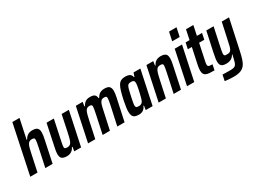

<svg xmlns="http://www.w3.org/2000/svg" viewBox="-44 -1537 3402 2532"><g transform="rotate(-30 1657.5 -271.5)"><path d="M-3 0 153 -743H262L199 -446H207Q221 -472 238 -487.5Q255 -503 277 -510.5Q299 -518 324 -518Q361 -518 382 -509Q403 -500 412 -481Q421 -462 421 -431Q421 -412 417.5 -387Q414 -362 407 -330L337 0H226L287 -285Q295 -324 299 -348Q303 -372 303 -386Q303 -407 292.5 -413Q282 -419 259 -419Q236 -419 221 -408.5Q206 -398 195.5 -377Q185 -356 177 -323Q169 -290 159 -243L107 0Z M554 8Q517 8 495 -1.5Q473 -11 464 -30.5Q455 -50 455 -80Q455 -100 459 -124.5Q463 -149 470 -180L539 -510H650L590 -225Q581 -187 577 -162.5Q573 -138 572 -124Q572 -110 577 -102.5Q582 -95 592.5 -93Q603 -91 618 -91Q641 -91 656 -101.5Q671 -112 681 -133Q691 -154 699.5 -187Q708 -220 718 -267L769 -510H879L771 0H667L677 -64H668Q656 -39 638.5 -23Q621 -7 600 0.5Q579 8 554 8Z M877 0 985 -510H1089L1079 -446H1087Q1101 -471 1117 -487Q1133 -503 1154 -510.5Q1175 -518 1201 -518Q1252 -518 1272.5 -500.5Q1293 -483 1296 -446H1304Q1318 -471 1334.5 -487Q1351 -503 1373 -510.5Q1395 -518 1422 -518Q1476 -518 1497 -496.5Q1518 -475 1518 -428Q1518 -410 1514.5 -386.5Q1511 -363 1505 -334L1433 0H1322L1384 -285Q1392 -324 1396 -349Q1400 -374 1400 -387Q1400 -408 1390.5 -413.5Q1381 -419 1359 -419Q1337 -419 1323 -409.5Q1309 -400 1299 -379.5Q1289 -359 1281 -325.5Q1273 -292 1263 -244L1210 0H1099L1160 -285Q1168 -324 1172 -349Q1176 -374 1177 -387Q1177 -408 1167 -413.5Q1157 -419 1136 -419Q1114 -419 1099.5 -409Q1085 -399 1075.5 -378Q1066 -357 1057.5 -324Q1049 -291 1039 -244L987 0Z M1651 8Q1614 8 1590.5 -1.5Q1567 -11 1556 -34Q1545 -57 1545 -97Q1545 -125 1551 -164.5Q1557 -204 1567 -256Q1583 -332 1598 -382.5Q1613 -433 1631.5 -463Q1650 -493 1675.5 -505.5Q1701 -518 1737 -518Q1768 -518 1789 -511.5Q1810 -505 1822.5 -490.5Q1835 -476 1838 -453H1845L1864 -510H1968L1860 0H1755L1765 -64H1757Q1745 -35 1727 -19Q1709 -3 1689.5 2.5Q1670 8 1651 8ZM1705 -90Q1721 -90 1734 -95Q1747 -100 1757 -111.5Q1767 -123 1774 -142Q1778 -155 1784.5 -178Q1791 -201 1797.5 -229.5Q1804 -258 1810 -286Q1816 -314 1819.5 -337Q1823 -360 1823 -372Q1823 -399 1811.5 -409Q1800 -419 1774 -419Q1754 -419 1740.5 -415Q1727 -411 1717.5 -395Q1708 -379 1699 -346Q1690 -313 1678 -255Q1668 -206 1662 -176Q1656 -146 1656 -128Q1656 -112 1661 -103.5Q1666 -95 1677 -92.5Q1688 -90 1705 -90Z M1952 0 2060 -510H2164L2154 -446H2162Q2175 -472 2192 -487.5Q2209 -503 2231 -510.5Q2253 -518 2277 -518Q2315 -518 2336.5 -508.5Q2358 -499 2367 -480Q2376 -461 2376 -430Q2376 -411 2372.5 -386Q2369 -361 2362 -330L2292 0H2181L2242 -285Q2250 -324 2254 -348Q2258 -372 2259 -386Q2259 -401 2254 -408Q2249 -415 2239 -417Q2229 -419 2214 -419Q2191 -419 2176 -408.5Q2161 -398 2151 -377Q2141 -356 2132.5 -323Q2124 -290 2114 -243L2062 0Z M2511 -611 2539 -743H2653L2625 -611ZM2384 0 2491 -510H2602L2494 0Z M2803 0Q2759 0 2727.5 -2.5Q2696 -5 2675.5 -14.5Q2655 -24 2645.5 -42.5Q2636 -61 2636 -92Q2636 -104 2637.5 -118.5Q2639 -133 2641.5 -150Q2644 -167 2649 -187L2698 -417H2637L2657 -510H2717L2748 -658H2860L2829 -510H2907L2888 -417H2809L2756 -167Q2754 -158 2752.5 -149Q2751 -140 2750 -132Q2749 -124 2749 -118Q2749 -103 2756 -95Q2763 -87 2778 -85Q2793 -83 2820 -83Z M2981 200Q2958 200 2933 198.5Q2908 197 2886 195Q2864 193 2848 190L2866 101Q2882 101 2901.5 101.5Q2921 102 2941 102.5Q2961 103 2977 103Q3013 103 3034 98Q3055 93 3067 79Q3079 65 3087 38.5Q3095 12 3104 -30Q3106 -39 3108.5 -48Q3111 -57 3112 -65H3106Q3093 -41 3075 -26.5Q3057 -12 3034 -5Q3011 2 2983 2Q2948 2 2927.5 -7Q2907 -16 2898 -35Q2889 -54 2889 -82Q2889 -107 2894.5 -139.5Q2900 -172 2908 -213L2972 -510H3083L3024 -234Q3016 -197 3011.5 -172Q3007 -147 3007 -133Q3007 -118 3012 -110.5Q3017 -103 3027.5 -101.5Q3038 -100 3054 -100Q3078 -100 3092 -106.5Q3106 -113 3116 -129.5Q3126 -146 3133.5 -175Q3141 -204 3150 -248L3207 -510H3318L3222 -64Q3207 6 3191.5 56Q3176 106 3151 138Q3126 170 3086 185Q3046 200 2981 200Z"/></g></svg>

Font: Saira Condensed SemiBold
Style: Italic
Weight: 600
Width: 3
Italic angle: -12°
Designer: Hector Gatti with collaboration of the Omnibus-Type team
Foundry: Omnibus-Type
Version: Version 1.101